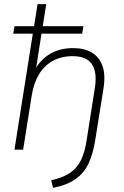

<svg xmlns="http://www.w3.org/2000/svg" viewBox="-20 -725 599 930"><path d="M237 185 228 148Q288 135 322 110.5Q356 86 373.5 48Q391 10 399 -42L439 -296Q448 -349 438.5 -384Q429 -419 403 -436Q377 -453 333 -453Q276 -453 234.5 -429.5Q193 -406 168 -363.5Q143 -321 134 -264L92 0H50L139 -562H44L50 -598H145L162 -705H204L187 -598H384L378 -562H181L150 -364H138Q163 -424 213 -458Q263 -492 334 -492Q388 -492 424.5 -470.5Q461 -449 476.5 -405.5Q492 -362 481 -295L441 -45Q431 18 410 64.5Q389 111 348 141Q307 171 237 185Z"/></svg>

Font: Nunito Sans 12pt ExtraLight
Style: Italic
Weight: 200
Italic angle: -9°
Designer: Vernon Adams
Foundry: Vernon Adams
Version: Version 3.101;gftools[0.9.27]